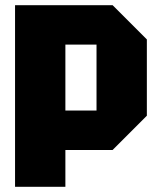

<svg xmlns="http://www.w3.org/2000/svg" viewBox="-20 -720 607 740"><path d="M232 -294H352V-548H232ZM546 -568V-274L414 -142H232V0H38V-700H414Z"/></svg>

Font: Tektur SemiCondensed ExtraBold
Style: Regular
Weight: 800
Width: 4
Designer: Adam Jagosz
Foundry: Adam Jagosz
Version: Version 1.005;gftools[0.9.30]